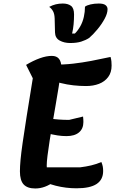

<svg xmlns="http://www.w3.org/2000/svg" viewBox="-20 -1043 653 1089"><path d="M180 26Q135 26 114 3Q93 -20 93 -71Q93 -98 96.5 -136.5Q100 -175 108.5 -234Q117 -293 131 -382Q145 -471 166 -599L128 -675Q168 -699 205.5 -712.5Q243 -726 274 -726Q328 -726 328 -660Q328 -650 323.5 -619.5Q319 -589 312 -545.5Q305 -502 296 -450Q287 -398 278 -345Q269 -292 261.5 -244.5Q254 -197 249.5 -160.5Q245 -124 245 -105Q245 -74 255.5 -52.5Q266 -31 288 -14Q236 26 180 26ZM414 25Q354 25 296.5 10.5Q239 -4 192 -32L215 -94H435Q468 -98 497.5 -105Q527 -112 555 -124Q561 -109 563 -98Q565 -87 565 -73Q565 -24 528 0.5Q491 25 414 25ZM357 -271Q332 -271 306 -275Q280 -279 244 -288L260 -371Q287 -367 314.5 -365Q342 -363 372 -363L451 -382Q452 -375 452.5 -366.5Q453 -358 453 -351Q453 -313 428 -292Q403 -271 357 -271ZM468 -555Q433 -555 396.5 -559Q360 -563 324.5 -572Q289 -581 256 -593L276 -676Q343 -676 395 -682Q447 -688 497 -697.5Q547 -707 607 -720Q611 -706 612 -694Q613 -682 613 -671Q613 -632 593.5 -606Q574 -580 541.5 -567.5Q509 -555 468 -555ZM378 -799Q344 -799 318.5 -813Q293 -827 292 -859L290 -939Q289 -965 280.5 -980Q272 -995 259 -1004Q278 -1014 296.5 -1018.5Q315 -1023 336 -1023Q365 -1023 382.5 -1010Q400 -997 400 -961Q400 -933 397.5 -905.5Q395 -878 389 -853H405Q422 -870 435.5 -894Q449 -918 455.5 -947Q462 -976 462 -1005Q472 -1013 493.5 -1018Q515 -1023 540 -1023Q567 -1023 578.5 -1014Q590 -1005 590 -991Q590 -967 573.5 -936.5Q557 -906 533 -877Q509 -848 486 -828Q466 -815 440.5 -807Q415 -799 378 -799Z"/></svg>

Font: Lemonada Medium
Style: Regular
Weight: 500
Designer: Mohamed Gaber (Arabic), Eduardo Tunni (Latin)
Foundry: Kief Type Foundry
Version: Version 4.004; ttfautohint (v1.8.2)